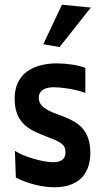

<svg xmlns="http://www.w3.org/2000/svg" viewBox="-20 -780 437 812"><path d="M205 -94C158 -94 77 -119 43 -142L47 -29C102 -1 163 12 211 12C300 12 362 -33 362 -134C362 -234 307 -265 241 -290C186 -310 144 -326 144 -367C144 -395 166 -411 208 -411C236 -411 296 -404 341 -387V-493C311 -505 259 -512 221 -512C152 -512 42 -490 42 -362C42 -252 114 -227 178 -202C234 -180 257 -171 257 -136C257 -110 242 -94 205 -94ZM242 -760 163 -593 232 -581 364 -748Z"/></svg>

Font: CantoraOne
Style: Regular
Weight: 400
Designer: Pablo Impallari, Rodrigo Fuenzalida
Foundry: Pablo Impallari
Version: Version 1.001